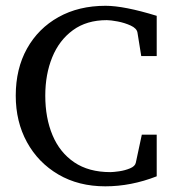

<svg xmlns="http://www.w3.org/2000/svg" viewBox="-20 -658 604 673"><path d="M529.3 -186V-40Q439.5 -4.9 349.1 -4.9Q255.4 -4.9 184.6 -46.4Q113.8 -87.9 74.5 -159.7Q35.2 -231.4 35.2 -322.8Q35.2 -417 74.7 -487.8Q114.3 -558.6 185.1 -598.1Q255.9 -637.7 350.1 -637.7Q415 -637.7 529.3 -602.5V-461.4H475.1L461.9 -543.5Q459.5 -558.6 438.2 -568.4Q417 -578.1 392.3 -582.8Q367.7 -587.4 354.5 -587.4Q283.7 -587.4 235.6 -552.2Q187.5 -517.1 163.1 -457.3Q138.7 -397.5 138.7 -322.8Q138.7 -244.6 164.1 -184.1Q189.5 -123.5 240.2 -89.1Q291 -54.7 366.7 -54.7Q377.4 -54.7 397.7 -57.6Q418 -60.5 435.8 -67.9Q453.6 -75.2 456.1 -87.9L477.1 -186Z"/></svg>

Font: Annapurna SIL
Style: Regular
Weight: 400
Designer: Peter Martin, Annie Olsen
Foundry: SIL International
Version: Version 2.000